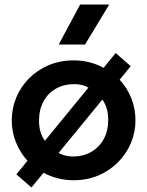

<svg xmlns="http://www.w3.org/2000/svg" viewBox="-20 -782 650 849"><path d="M119 47 52.5 -11 101.5 -71Q69 -107 50.5 -152.8Q32 -198.5 32 -250Q32 -303 52 -351Q72 -399 108.8 -435.8Q145.5 -472.5 195.5 -493.8Q245.5 -515 305.5 -515Q342.5 -515 376 -506.5Q409.5 -498 438 -482L491.5 -547.5L558 -489.5L509 -429.5Q542 -394 560.5 -348Q579 -302 579 -250Q579 -197 558.8 -149.2Q538.5 -101.5 501.8 -64.5Q465 -27.5 415.2 -6.2Q365.5 15 305.5 15Q268.5 15 234.8 6.2Q201 -2.5 172.5 -18ZM178.5 -159.5 371 -394.5Q358 -402.5 342 -406.2Q326 -410 308.5 -410Q263 -410 227.8 -390.2Q192.5 -370.5 172.5 -334Q152.5 -297.5 152.5 -247.5Q152.5 -221 159.2 -198.8Q166 -176.5 178.5 -159.5ZM302.5 -90Q347.5 -90 382.8 -110Q418 -130 438.2 -166.2Q458.5 -202.5 458.5 -252.5Q458.5 -279.5 451.8 -302Q445 -324.5 432.5 -341.5L239 -105.5Q252.5 -98.5 268.5 -94.2Q284.5 -90 302.5 -90ZM239.5 -585 334.5 -762H463L356 -585Z"/></svg>

Font: Geologica Medium
Style: Regular
Weight: 500
Designer: Sindre Bremnes, Frode Helland
Foundry: Monokrom Skriftforlag AS
Version: Version 1.010;gftools[0.9.28]